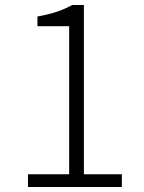

<svg xmlns="http://www.w3.org/2000/svg" viewBox="-20 -749 575 769"><path d="M92 0H468V-51H316V-729H269C234 -709 189 -693 130 -683V-644H257V-51H92Z"/></svg>

Font: Source Han Sans SC Light
Style: Regular
Weight: 300
Designer: Ryoko NISHIZUKA (kana & ideographs); Paul D. Hunt (Latin, Greek & Cyrillic); Wenlong ZHANG (bopomofo); Sandoll Communica
Foundry: Adobe Systems Incorporated
Version: Version 1.004;PS 1.004;hotconv 1.0.82;makeotf.lib2.5.63406